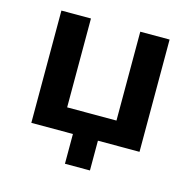

<svg xmlns="http://www.w3.org/2000/svg" viewBox="-95 -590 820 816"><g transform="rotate(15 315.5 -181.5)"><path d="M260 131V0H77V-494H207V-103H424V-494H553V0H370V131Z"/></g></svg>

Font: Nunito Sans 10pt
Style: Bold
Weight: 700
Designer: Vernon Adams
Foundry: Vernon Adams
Version: Version 3.101;gftools[0.9.27]